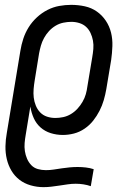

<svg xmlns="http://www.w3.org/2000/svg" viewBox="-20 -548 540 791"><path d="M159 223Q132 223 106 215.5Q80 208 60 192.5Q40 177 27 155Q14 133 8 107.5Q2 82 2.5 54.5Q3 27 8 0L64 -339Q68 -364 76 -388.5Q84 -413 98 -435.5Q112 -458 132 -476.5Q152 -495 175.5 -507Q199 -519 224 -523.5Q249 -528 273 -528Q302 -528 329.5 -522Q357 -516 379 -500.5Q401 -485 416 -462.5Q431 -440 437.5 -413.5Q444 -387 443 -358Q442 -329 438 -301L418 -181Q414 -158 407.5 -135.5Q401 -113 390 -91.5Q379 -70 364 -51Q349 -32 328.5 -18Q308 -4 285 2Q262 8 239 8Q213 8 189 0.5Q165 -7 147 -23Q129 -39 119 -61.5Q109 -84 105 -109L86 7Q83 24 81.5 41Q80 58 82.5 74.5Q85 91 91.5 106Q98 121 109 132.5Q120 144 136 148.5Q152 153 169 153Q185 153 201.5 150.5Q218 148 234.5 145.5Q251 143 267.5 141.5Q284 140 300 140Q317 140 334 142Q351 144 366 149L354 219Q340 214 324 211.5Q308 209 292 209Q275 209 258.5 211.5Q242 214 225 216.5Q208 219 192 221Q176 223 159 223ZM208 -62Q224 -62 240.5 -65.5Q257 -69 272 -78Q287 -87 299 -100Q311 -113 320 -128.5Q329 -144 333.5 -160Q338 -176 340 -192L360 -312Q363 -329 364.5 -346.5Q366 -364 363 -380.5Q360 -397 353 -412Q346 -427 334.5 -437.5Q323 -448 307 -453Q291 -458 274 -458Q258 -458 241 -454.5Q224 -451 209 -442Q194 -433 182 -420Q170 -407 161.5 -391.5Q153 -376 148.5 -360Q144 -344 141 -328L123 -217Q120 -199 118.5 -181Q117 -163 119 -146Q121 -129 127.5 -113Q134 -97 145.5 -85Q157 -73 173.5 -67.5Q190 -62 208 -62Z"/></svg>

Font: Iosevka Oblique
Style: Regular
Weight: 400
Italic angle: -9°
Monospace: yes
Designer: Belleve Invis
Foundry: Belleve Invis
Version: Version 32.5.0; ttfautohint (v1.8.4)